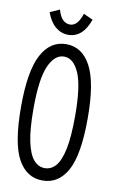

<svg xmlns="http://www.w3.org/2000/svg" viewBox="-89 -827 528 885"><g transform="rotate(10 175.0 -384.0)"><path d="M175 11Q100 11 59.5 -63Q19 -137 19 -308Q19 -474 59.5 -550.5Q100 -627 175 -627Q250 -627 290.5 -550.5Q331 -474 331 -308Q331 -137 290.5 -63Q250 11 175 11ZM175 -47Q205 -47 226.5 -71.5Q248 -96 260 -153Q272 -210 272 -308Q272 -448 245.5 -508.5Q219 -569 175 -569Q131 -569 104 -508.5Q77 -448 77 -308Q77 -210 89.5 -153Q102 -96 124 -71.5Q146 -47 175 -47ZM230 -779 274 -759Q243 -671 175 -671Q142 -671 115.5 -693Q89 -715 73 -759L118 -779Q127 -747 141.5 -733Q156 -719 175 -719Q211 -719 230 -779Z"/></g></svg>

Font: Inconsolata ExtraCondensed
Style: Regular
Weight: 400
Width: 2
Monospace: yes
Designer: Raph Levien, Cyreal, Brenton Simpson
Foundry: Raph Levien, Cyreal, Google
Version: Version 3.000; ttfautohint (v1.8.2.53-6de2)